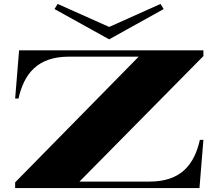

<svg xmlns="http://www.w3.org/2000/svg" viewBox="-20 -956 1110 976"><path d="M57 0H994L1014 -245H996C968 -120 900 -33 741 -33H384L1014 -671V-700H77L57 -455H74C102 -580 170 -668 330 -668H685L57 -29ZM257 -910 535 -756 812 -910 796 -936 535 -819 273 -936Z"/></svg>

Font: Sprat Extended
Style: Bold
Weight: 700
Width: 9
Designer: Ethan Nakache
Foundry: Collletttivo
Version: Version 2.000;Glyphs 3.2 (3217)